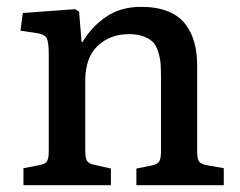

<svg xmlns="http://www.w3.org/2000/svg" viewBox="-20 -543 704 563"><path d="M48.8 0V-49.8L97.2 -59.1Q106.4 -61 112.1 -64.5Q117.7 -67.9 119.9 -75Q122.1 -82 122.6 -87.9Q123 -93.8 123 -106.9V-383.8Q123 -418.9 117.2 -430.7Q111.3 -442.4 88.9 -445.8L40 -453.1L46.9 -504.9L200.2 -516.1L211.9 -508.8L219.2 -419.9H222.2Q246.6 -462.4 289.6 -492.7Q332.5 -522.9 394 -522.9Q439.9 -522.9 472.9 -509.5Q505.9 -496.1 523.9 -471.7Q542 -447.3 550 -418Q558.1 -388.7 558.1 -352.1V-99.1Q558.1 -77.6 563.5 -69.6Q568.8 -61.5 588.9 -58.1L636.2 -49.8V0H379.9V-48.8L421.9 -57.1Q440.9 -60.5 446.5 -69.1Q452.1 -77.6 452.1 -99.1V-317.9Q452.1 -342.3 450.7 -358.4Q449.2 -374.5 443.6 -392.1Q438 -409.7 428.2 -419.7Q418.5 -429.7 400.6 -436.3Q382.8 -442.9 357.9 -442.9Q303.2 -442.9 266.6 -408.7Q230 -374.5 230 -306.2V-103Q230 -81.1 234.6 -72.3Q239.3 -63.5 254.9 -60.1L305.2 -48.8V0Z"/></svg>

Font: Literata Book Medium
Style: Regular
Weight: 500
Designer: Latin by Veronika Burian and Jose Scaglione. Greek by Irene Vlachou. Cyrillic by Vera Evstafieva
Foundry: TypeTogether
Version: Version 2.003;PS 002.003;hotconv 1.0.88;makeotf.lib2.5.64775